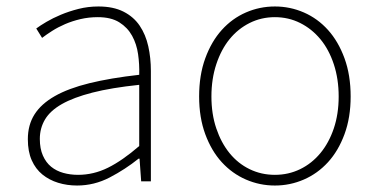

<svg xmlns="http://www.w3.org/2000/svg" viewBox="-20 -560 1162 593"><path d="M218 13Q187 13 159.5 4.5Q132 -4 111 -21Q90 -38 78 -65Q66 -92 66 -130Q66 -174 86.5 -206.5Q107 -239 149 -263Q191 -287 256 -303Q321 -319 410 -329Q411 -361 406.5 -392.5Q402 -424 388 -449.5Q374 -475 348.5 -491Q323 -507 282 -507Q254 -507 228.5 -501Q203 -495 181 -485.5Q159 -476 141 -464.5Q123 -453 110 -443L92 -472Q104 -481 123.5 -492.5Q143 -504 168 -514.5Q193 -525 222.5 -532.5Q252 -540 284 -540Q330 -540 361.5 -524Q393 -508 411.5 -480.5Q430 -453 438 -417Q446 -381 446 -341V0H416L411 -70H408Q367 -37 319 -12Q271 13 218 13ZM221 -20Q269 -20 313.5 -42Q358 -64 410 -109V-298Q324 -289 265.5 -274Q207 -259 171 -238.5Q135 -218 119 -191Q103 -164 103 -131Q103 -101 112.5 -79.5Q122 -58 138 -45Q154 -32 175.5 -26Q197 -20 221 -20Z M829 13Q782 13 739.5 -5.5Q697 -24 665 -59Q633 -94 614 -145.5Q595 -197 595 -262Q595 -328 614 -380Q633 -432 665 -467.5Q697 -503 739.5 -521.5Q782 -540 829 -540Q876 -540 918.5 -521.5Q961 -503 993 -467.5Q1025 -432 1044 -380Q1063 -328 1063 -262Q1063 -197 1044 -145.5Q1025 -94 993 -59Q961 -24 918.5 -5.5Q876 13 829 13ZM829 -20Q871 -20 907 -37.5Q943 -55 969.5 -87Q996 -119 1011 -163.5Q1026 -208 1026 -262Q1026 -316 1011 -361.5Q996 -407 969.5 -439Q943 -471 907 -489Q871 -507 829 -507Q787 -507 751 -489Q715 -471 689 -439Q663 -407 648 -361.5Q633 -316 633 -262Q633 -208 648 -163.5Q663 -119 689 -87Q715 -55 751 -37.5Q787 -20 829 -20Z"/></svg>

Font: SpoqaHanSansJP-Thin
Style: Regular
Weight: 250
Designer: [Source Han Sans]
Ryoko NISHIZUKA  (kana & ideographs); Paul D. Hunt (Latin, Greek & Cyrillic); Wenlong ZHANG  (bopomofo
Foundry: Spoqa (http://bi.spoqa.com)
Version: Version 1.002.20150607